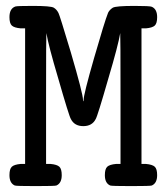

<svg xmlns="http://www.w3.org/2000/svg" viewBox="-20 -631 565 650"><path d="M50 -535Q28 -537 20 -544.5Q12 -552 12 -573Q12 -602 32 -609Q37 -611 91 -611Q152 -611 162 -605Q172 -599 178 -587Q182 -580 220 -453Q261 -313 261 -293Q261 -289 262 -288Q263 -288 263 -292Q263 -311 298.5 -434.5Q334 -558 346 -588Q351 -598 362 -605Q373 -611 435 -611Q488 -611 494 -608Q512 -600 512 -573Q512 -552 504 -544.5Q496 -537 474 -535H459V-76H474Q496 -74 504 -66.5Q512 -59 512 -38Q512 -11 494 -3Q490 -1 424 -1Q357 -1 353 -3Q335 -11 335 -38Q335 -59 343 -66.5Q351 -74 373 -76H388V-302Q388 -512 387 -519Q380 -477 347 -366Q310 -237 304 -228Q292 -204 262 -204Q232 -204 220 -228Q214 -237 177 -366Q144 -477 137 -519Q136 -512 136 -302V-76H151Q173 -74 181 -66.5Q189 -59 189 -38Q189 -11 171 -3Q167 -1 101 -1Q34 -1 30 -3Q12 -11 12 -38Q12 -59 20 -66.5Q28 -74 50 -76H65V-535Z"/></svg>

Font: MathJax_Typewriter
Style: Regular
Weight: 400
Version: Version 1.1